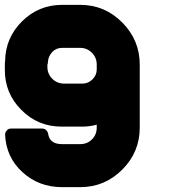

<svg xmlns="http://www.w3.org/2000/svg" viewBox="-21 -770 755 790"><path d="M309 -750Q410 -750 482 -677.5Q554 -605 554 -504V-245Q554 -144 482 -72Q410 0 309 0H234Q139 0 71.5 -61.5Q4 -123 0 -216Q0 -226 7 -233Q13 -241 24 -241H153Q162 -241 168.5 -235Q175 -229 177 -220Q183 -177 234 -177H309Q338 -177 357.5 -196.5Q377 -216 377 -245V-257Q348 -249 318 -249H232Q135 -249 66.5 -318Q-2 -387 -1 -484V-511L0 -518Q1 -614 69.5 -682Q138 -750 234 -750ZM377 -504Q377 -533 357 -553Q337 -573 309 -573H234Q210 -573 194 -556Q178 -539 176 -515V-510L174 -504V-495Q174 -466 194 -446Q214 -426 243 -426H318Q342 -426 359.5 -443.5Q377 -461 377 -484Z"/></svg>

Font: Punc
Style: Bold
Weight: 400
Designer: The Kinetic
Foundry: The Kinetic
Version: Version 1.000;PS 001.001;hotconv 1.0.56